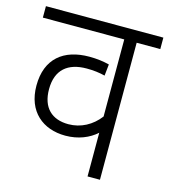

<svg xmlns="http://www.w3.org/2000/svg" viewBox="-97 -700 685 777"><g transform="rotate(15 246.0 -311.0)"><path d="M492 -574V-622H0V-574H341V-251C309 -209 263 -184 211 -184C142 -184 99 -223 99 -301C99 -383 147 -421 225 -421C254 -421 278 -418 302 -412L307 -460C283 -466 256 -470 223 -470C116 -470 46 -415 46 -302C46 -193 117 -136 211 -136C265 -136 310 -155 341 -183V0H393V-574Z"/></g></svg>

Font: Noto Sans Devanagari SemiCondensed Light
Style: Regular
Weight: 300
Width: 4
Designer: Jelle Bosma - Monotype Design Team
Foundry: Monotype Imaging Inc.
Version: Version 2.004